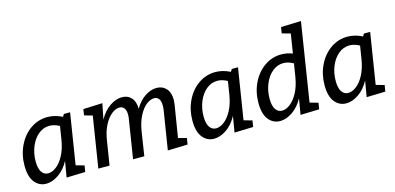

<svg xmlns="http://www.w3.org/2000/svg" viewBox="-70 -1206 3396 1649"><g transform="rotate(-15 1627.5 -382.0)"><path d="M461 -78 535 -57 526 -1 359 4 383 -138Q345 -67 288.5 -28.5Q232 10 178 10Q116 10 76 -39.5Q36 -89 36 -188Q36 -284 75 -365Q114 -446 182 -493.5Q250 -541 333 -541Q399 -541 464 -508L478 -530H533ZM400 -320 419 -439Q373 -464 330 -464Q276 -464 232 -427.5Q188 -391 163 -330Q138 -269 138 -199Q138 -135 159.5 -103.5Q181 -72 217 -72Q252 -72 289.5 -100.5Q327 -129 357 -185Q387 -241 400 -320Z M1371 -77 1445 -57 1436 -1 1259 4 1314 -340Q1317 -361 1317 -379Q1317 -419 1302.5 -439.5Q1288 -460 1260 -460Q1227 -460 1191 -432Q1155 -404 1126 -348.5Q1097 -293 1084 -214L1051 0H951L1005 -340Q1009 -360 1009 -381Q1009 -419 994 -439.5Q979 -460 952 -460Q919 -460 883 -432Q847 -404 817.5 -348.5Q788 -293 776 -214L742 0H642L714 -453L642 -473L650 -527L821 -534L793 -395Q833 -467 888 -503.5Q943 -540 995 -540Q1047 -540 1078.5 -505Q1110 -470 1110 -407Q1149 -473 1201 -506.5Q1253 -540 1303 -540Q1356 -540 1388.5 -504Q1421 -468 1421 -404Q1421 -391 1417 -361Z M1954 -78 2028 -57 2019 -1 1852 4 1876 -138Q1838 -67 1781.5 -28.5Q1725 10 1671 10Q1609 10 1569 -39.5Q1529 -89 1529 -188Q1529 -284 1568 -365Q1607 -446 1675 -493.5Q1743 -541 1826 -541Q1892 -541 1957 -508L1971 -530H2026ZM1893 -320 1912 -439Q1866 -464 1823 -464Q1769 -464 1725 -427.5Q1681 -391 1656 -330Q1631 -269 1631 -199Q1631 -135 1652.5 -103.5Q1674 -72 1710 -72Q1745 -72 1782.5 -100.5Q1820 -129 1850 -185Q1880 -241 1893 -320Z M2651 -774 2541 -78 2615 -57 2606 -1 2439 4 2463 -137Q2424 -66 2368 -28Q2312 10 2258 10Q2196 10 2156 -39.5Q2116 -89 2116 -188Q2116 -284 2155 -365Q2194 -446 2262 -493.5Q2330 -541 2413 -541Q2462 -541 2512 -522L2539 -693L2464 -714L2472 -768ZM2480 -320 2499 -438Q2454 -464 2410 -464Q2356 -464 2312 -427.5Q2268 -391 2243 -330Q2218 -269 2218 -199Q2218 -135 2239.5 -103.5Q2261 -72 2297 -72Q2332 -72 2369 -100.5Q2406 -129 2436.5 -185Q2467 -241 2480 -320Z M3129 -78 3203 -57 3194 -1 3027 4 3051 -138Q3013 -67 2956.5 -28.5Q2900 10 2846 10Q2784 10 2744 -39.5Q2704 -89 2704 -188Q2704 -284 2743 -365Q2782 -446 2850 -493.5Q2918 -541 3001 -541Q3067 -541 3132 -508L3146 -530H3201ZM3068 -320 3087 -439Q3041 -464 2998 -464Q2944 -464 2900 -427.5Q2856 -391 2831 -330Q2806 -269 2806 -199Q2806 -135 2827.5 -103.5Q2849 -72 2885 -72Q2920 -72 2957.5 -100.5Q2995 -129 3025 -185Q3055 -241 3068 -320Z"/></g></svg>

Font: Bitter Pro Medium
Style: Italic
Weight: 500
Italic angle: -9°
Designer: Sol Matas, and Bitter project Authors
Foundry: Sol Matas
Version: Version 1.010